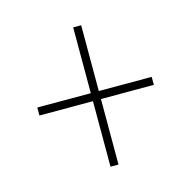

<svg xmlns="http://www.w3.org/2000/svg" viewBox="-75 -645 602 603"><g transform="rotate(-15 225.5 -343.5)"><path d="M213 -117H239V-330H411V-356H239V-570H213V-356H39V-330H213Z"/></g></svg>

Font: Noto Sans Kannada Condensed Thin
Style: Regular
Weight: 100
Width: 3
Designer: Jelle Bosma - Monotype Design Team
Foundry: Monotype Imaging Inc.
Version: Version 2.005